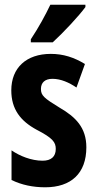

<svg xmlns="http://www.w3.org/2000/svg" viewBox="-20 -786 414 816"><path d="M343 -756V-766H194C173 -722 146 -672 111 -619V-606H204C251 -649 316 -719 343 -756ZM347 -160C347 -244 301 -289 234 -328C167 -369 154 -380 154 -408C154 -435 171 -451 203 -451C239 -451 274 -435 305 -414L341 -514C295 -542 249 -557 196 -557C92 -557 28 -498 28 -402C28 -322 67 -272 135 -235C205 -199 217 -181 217 -153C217 -120 197 -103 161 -103C113 -103 64 -123 29 -147V-21C72 0 120 10 172 10C282 10 347 -49 347 -160Z"/></svg>

Font: Noto Sans Thai Looped ExtraCondensed
Style: Bold
Weight: 700
Width: 2
Designer: Sasikarn Vongin, Ben Mitchell
Foundry: The Fontpad Ltd
Version: Version 1.001